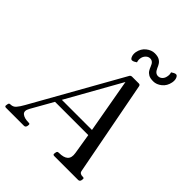

<svg xmlns="http://www.w3.org/2000/svg" viewBox="-266 -997 1140 1140"><g transform="rotate(45 303.5 -427.5)"><path d="M552 -85Q555 -65 559 -49Q563 -33 587 -33Q596 -33 597.5 -29.5Q599 -26 598 -20L597 -13Q594 0 581 0H381Q368 0 371 -13L372 -20Q373 -26 375.5 -29.5Q378 -33 387 -33Q428 -33 445.5 -49.5Q463 -66 457 -102L433 -249L456 -231H139L168 -251L79 -94Q61 -62 79 -47.5Q97 -33 132 -33Q141 -33 142.5 -29.5Q144 -26 143 -20L142 -13Q139 0 126 0H-24Q-37 0 -34 -13L-33 -20Q-32 -26 -29.5 -29.5Q-27 -33 -18 -33Q2 -33 15.5 -48.5Q29 -64 44 -91L358 -649Q363 -660 375 -660H431Q442 -660 444 -649ZM173 -261V-268H435L432 -256L365 -633H382ZM444 -803Q452 -785 461 -778Q470 -771 481 -771Q496 -771 507 -781.5Q518 -792 521 -808Q523 -816 523 -824.5Q523 -833 520 -842Q527 -847 535 -851Q543 -855 549 -855Q559 -855 565 -840Q571 -825 567 -804Q560 -769 535 -749Q510 -729 483 -729Q457 -729 443 -737Q429 -745 422 -756.5Q415 -768 411 -779Q404 -798 395 -805.5Q386 -813 374 -813Q359 -813 347.5 -801.5Q336 -790 333 -775Q329 -758 335 -741Q328 -736 320 -732Q312 -728 305 -728Q296 -728 290 -743Q284 -758 287 -778Q294 -814 319.5 -834Q345 -854 372 -854Q397 -854 411 -846Q425 -838 432.5 -826Q440 -814 444 -803Z"/></g></svg>

Font: Young Serif Light
Style: Italic
Weight: 300
Italic angle: -10.979°
Designer: Bastien Sozeau
Foundry: NBR — Bastien Sozeau
Version: Version 5.001